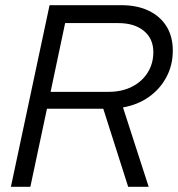

<svg xmlns="http://www.w3.org/2000/svg" viewBox="-20 -720 686 740"><path d="M22 0 171 -700H448Q509 -700 553.5 -678.5Q598 -657 622 -618Q646 -579 646 -525Q646 -469 621.5 -423Q597 -377 554 -346.5Q511 -316 454 -306L553 0H474L378 -301H161L97 0ZM175 -366H398Q449 -366 488 -385.5Q527 -405 549 -440Q571 -475 571 -519Q571 -571 534.5 -601Q498 -631 436 -631H231Z"/></svg>

Font: Red Hat Display
Style: Italic
Weight: 300
Italic angle: -12°
Designer: Pentagram, MCKL
Foundry: Pentagram, MCKL
Version: Version 1.023